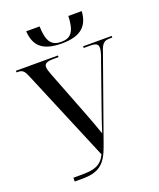

<svg xmlns="http://www.w3.org/2000/svg" viewBox="-163 -1005 912 1104"><g transform="rotate(-20 293.0 -453.5)"><path d="M303 -771C425 -771 467 -823 473 -907H391C388 -812 361 -781 303 -781C244 -781 218 -812 215 -907H133C139 -822 179 -771 303 -771ZM100 0H147C247 0 290 -33 326 -135L508 -647C523 -692 536 -704 570 -704H586V-714H411V-704H447C485 -704 499 -697 499 -673C499 -659 493 -636 484 -613L387 -337C371 -292 357 -250 343 -206C327 -252 312 -294 292 -345L183 -626C175 -646 170 -663 170 -675C170 -695 185 -704 227 -704H257V-714H0V-704H8C38 -704 48 -692 64 -652L298 -94C268 -33 226 -23 146 -23H100Z"/></g></svg>

Font: Noto Serif Display Condensed Medium
Style: Regular
Weight: 500
Width: 3
Designer: Monotype Design Team
Foundry: Monotype Imaging Inc.
Version: Version 2.009